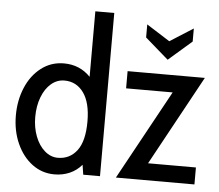

<svg xmlns="http://www.w3.org/2000/svg" viewBox="-53 -809 1004 879"><g transform="rotate(5 449.0 -370.0)"><path d="M437 -750V0H360L353 -45Q330 -18 298 -4Q266 10 228 10Q171 10 126 -23.5Q81 -57 55 -115Q29 -173 29 -244Q29 -313 53.5 -371.5Q78 -430 123.5 -465Q169 -500 228 -500Q301 -500 350 -449V-750ZM358 -244Q358 -331 325 -376.5Q292 -422 237 -422Q203 -422 176 -399Q149 -376 133.5 -335.5Q118 -295 118 -244Q118 -196 133.5 -155.5Q149 -115 176.5 -91Q204 -67 237 -67Q292 -67 325 -110.5Q358 -154 358 -244ZM651 -78H871V0H510L735 -411H521V-490H876ZM592 -651V-711L699 -643L806 -711V-651L699 -558Z"/></g></svg>

Font: Cabin Condensed
Style: Regular
Weight: 400
Width: 3
Version: Version 2.001